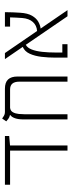

<svg xmlns="http://www.w3.org/2000/svg" viewBox="553 -1205 652 1798"><g transform="rotate(-90 879.0 -306.0)"><path d="M367.7 0V-537.6H47.9V-585.9H504.4V-545.9L416 -538.1V0Z M1061.5 -467.3V0H1013.2V-451.7Q1013.2 -537.6 940.4 -537.6H768.6Q739.3 -534.2 726.6 -510.7Q713.9 -487.3 710.9 -456.5Q708 -425.8 708 -400.4V0H659.7V-409.7Q659.7 -460.4 670.9 -491.9Q682.1 -523.4 699.7 -534.2V-539.1Q679.7 -543 666.3 -553.5Q652.8 -564 641.6 -573.2L668 -611.8Q679.2 -603.5 694.3 -594.7Q709.5 -585.9 727.5 -585.9H946.8Q1006.3 -585.9 1033.9 -556.4Q1061.5 -526.9 1061.5 -467.3Z M1625.5 0 1358.4 -390.6Q1330.1 -375 1314.5 -335Q1298.8 -294.9 1292.5 -237.3Q1286.1 -179.7 1286.1 -111.3V-48.3H1364.3V0H1238.3V-111.3Q1238.3 -179.2 1245.8 -242.9Q1253.4 -306.6 1274.9 -353.8Q1296.4 -400.9 1338.9 -418.9L1224.6 -585.9H1281.2L1487.8 -284.7Q1540 -288.1 1572.3 -324.5Q1604.5 -360.8 1609.4 -424.3Q1611.3 -451.2 1613 -480.2Q1614.7 -509.3 1615.2 -537.6H1528.8V-585.9H1664.1Q1664.1 -547.4 1662.4 -510.5Q1660.6 -473.6 1658.7 -442.9Q1654.3 -372.6 1630.6 -332Q1606.9 -291.5 1574.2 -273.2Q1541.5 -254.9 1510.7 -251.5L1683.1 0Z"/></g></svg>

Font: Cascadia Mono NF ExtraLight
Style: Regular
Weight: 200
Monospace: yes
Designer: Aaron Bell
Foundry: Saja Typeworks
Version: Version 2404.023; ttfautohint (v1.8.4)